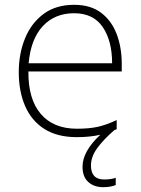

<svg xmlns="http://www.w3.org/2000/svg" viewBox="-20 -560 585 798"><path d="M358 128Q358 186 413 186Q428 186 440.5 184Q453 182 461 179V209Q452 213 438.5 215.5Q425 218 409 218Q371 218 347 196.5Q323 175 323 133Q323 69 397 0Q354 10 299 10Q218 10 164.5 -24Q111 -58 84.5 -119Q58 -180 58 -260Q58 -337 84 -400.5Q110 -464 161 -502Q212 -540 288 -540Q356 -540 399.5 -507.5Q443 -475 464.5 -419.5Q486 -364 486 -294V-263H98Q97 -148 149.5 -86.5Q202 -25 300 -25Q349 -25 384.5 -32.5Q420 -40 465 -61V-23Q460 -21 455 -19Q409 21 383.5 56.5Q358 92 358 128ZM288 -505Q208 -505 158 -451.5Q108 -398 99 -297H446Q446 -390 407 -447.5Q368 -505 288 -505Z"/></svg>

Font: Noto Sans Lao Looped ExtraLight
Style: Regular
Weight: 200
Designer: Mark Frömberg, Ben Mitchell
Foundry: The Fontpad Ltd
Version: Version 1.002; ttfautohint (v1.8.4.7-5d5b)